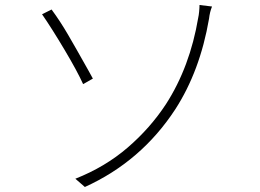

<svg xmlns="http://www.w3.org/2000/svg" viewBox="-20 -733 1040 767"><path d="M643 -317Q739 -466 772 -663Q774 -671 775.5 -686.5Q777 -702 777 -713L827 -707Q818 -685 815 -658Q779 -449 680 -296Q544 -88 319 14L281 -19Q400 -66 490 -143.5Q580 -221 643 -317ZM334 -450Q336 -446 351 -419L312 -397Q289 -448 238.5 -533Q188 -618 148 -676L186 -695Q220 -649 251.5 -595Q283 -541 334 -450Z"/></svg>

Font: Merged Yaku Han JP ExtraLight
Style: Regular
Weight: 250
Designer: Ryoko NISHIZUKA 西塚涼子 (kana, bopomofo & ideographs); Paul D. Hunt (Latin, Greek & Cyrillic); Sandoll Communications 산돌커뮤니
Foundry: Adobe
Version: Version 2.004